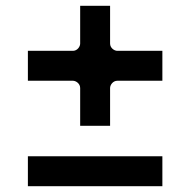

<svg xmlns="http://www.w3.org/2000/svg" viewBox="-20 -666 655 661"><path d="M359 -233V-363C359 -373.7 368.9 -388 384 -388H539V-491H384C373.3 -491 359 -500.9 359 -516V-646H256V-516C256 -505.3 246.1 -491 231 -491H76V-388H231C241.7 -388 256 -378.1 256 -363V-233ZM76 -128V-25H539V-128Z"/></svg>

Font: Hussar Ekologiczny
Style: Regular
Weight: 400
Foundry: Cannot Into Space Fonts
Version: Version 0.97